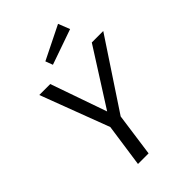

<svg xmlns="http://www.w3.org/2000/svg" viewBox="-261 -1008 1114 1114"><g transform="rotate(-45 296.0 -451.5)"><path d="M313 -266 276 0H189L227 -265L67 -688H157L278 -342L498 -688H592ZM464 -832 247 -756 230 -801 436 -903Z"/></g></svg>

Font: Fira Sans Book
Style: Italic
Weight: 350
Italic angle: -8°
Designer: bBox Type GmbH & Carrois Corporate GbR & Edenspiekermann AG
Foundry: bBox Type GmbH & Carrois Corporate GbR & Edenspiekermann AG
Version: Version 4.301